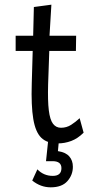

<svg xmlns="http://www.w3.org/2000/svg" viewBox="-20 -604 415 822"><path d="M227 10Q182 10 157 -14Q132 -38 122.5 -94.5Q113 -151 116 -247L120 -386H47V-451H122L125 -574L200 -584L192 -451H306L305 -386H191L186 -243Q184 -172 189 -131.5Q194 -91 207 -74Q220 -57 241 -57Q265 -57 284.5 -69.5Q304 -82 321 -98L338 -36Q313 -11 285 -0.5Q257 10 227 10ZM197 198Q154 198 118 169L140 121Q167 149 206 149Q243 149 243 116Q243 86 205 86H177L186 0H232L228 43Q261 48 276.5 65.5Q292 83 292 110Q292 145 268.5 171.5Q245 198 197 198Z"/></svg>

Font: Inconsolata Condensed Medium
Style: Regular
Weight: 500
Width: 3
Monospace: yes
Designer: Raph Levien, Cyreal, Brenton Simpson
Foundry: Raph Levien, Cyreal, Google
Version: Version 3.100; ttfautohint (v1.8.4.7-5d5b)